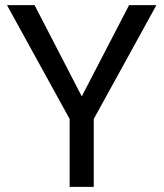

<svg xmlns="http://www.w3.org/2000/svg" viewBox="-20 -731 641 751"><path d="M115.2 -710.9 299.8 -354 484.9 -710.9H591.8L346.7 -265.6V0H252.4V-265.6L7.3 -710.9Z"/></svg>

Font: Vazirmatn FD
Style: Regular
Weight: 400
Designer: Saber Rastikerdar
Foundry: Saber Rastikerdar
Version: Version 33.001